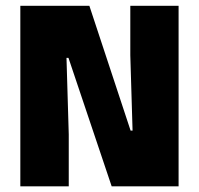

<svg xmlns="http://www.w3.org/2000/svg" viewBox="-20 -660 704 680"><path d="M296.5 -639.5 442.5 -197.5H449.5L441.5 -464.5V-639.5H612.5V0H375.5L222.5 -455H215.5L223.5 -184V0H52V-639.5Z"/></svg>

Font: Anek Telugu ExtraBold
Style: Regular
Weight: 800
Designer: Omkar Bhoir (Telugu), Yesha Goshar (Latin)
Foundry: Ek Type
Version: Version 1.003